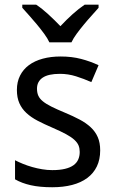

<svg xmlns="http://www.w3.org/2000/svg" viewBox="-20 -786 491 816"><path d="M405.8 -147Q405.8 -107.9 391.6 -78.6Q377.4 -49.3 350.8 -29.5Q324.2 -9.8 286.6 0Q249 9.8 202.1 9.8Q148.9 9.8 110.8 1.2Q72.8 -7.3 43.9 -23.9V-105Q59.1 -97.2 77.6 -89.6Q96.2 -82 116.7 -76.2Q137.2 -70.3 158.9 -66.7Q180.7 -63 202.1 -63Q233.9 -63 256.1 -68.4Q278.3 -73.7 292.2 -83.7Q306.2 -93.8 312.5 -108.2Q318.8 -122.6 318.8 -140.1Q318.8 -155.3 314 -167.5Q309.1 -179.7 296.1 -191.7Q283.2 -203.6 260.7 -215.8Q238.3 -228 203.1 -243.2Q168 -258.3 139.9 -272.9Q111.8 -287.6 92.3 -305.7Q72.8 -323.7 62.3 -347.4Q51.8 -371.1 51.8 -403.8Q51.8 -438 65.2 -464.6Q78.6 -491.2 103 -509.3Q127.4 -527.3 161.6 -536.6Q195.8 -545.9 237.8 -545.9Q285.2 -545.9 324.5 -535.6Q363.8 -525.4 398.9 -508.8L368.2 -437Q336.4 -451.2 303 -461.7Q269.5 -472.2 234.9 -472.2Q185.1 -472.2 161.1 -455.8Q137.2 -439.5 137.2 -409.2Q137.2 -392.1 142.8 -379.4Q148.4 -366.7 162.1 -355.5Q175.8 -344.2 198.7 -332.8Q221.7 -321.3 255.9 -307.1Q291 -292.5 318.6 -277.8Q346.2 -263.2 365.7 -244.9Q385.3 -226.6 395.5 -203.1Q405.8 -179.7 405.8 -147ZM398.9 -752.9Q386.7 -738.8 369.9 -720.2Q353 -701.7 336.7 -681.9Q320.3 -662.1 305.9 -642.6Q291.5 -623 283.7 -606H189.9Q182.1 -623 167.7 -642.6Q153.3 -662.1 137 -681.9Q120.6 -701.7 104 -720.2Q87.4 -738.8 74.7 -752.9V-766.1H133.8Q158.7 -749.5 184.6 -725.8Q210.4 -702.1 236.8 -674.8Q262.2 -702.1 288.6 -725.8Q314.9 -749.5 339.8 -766.1H398.9Z"/></svg>

Font: WenQuanYi Micro Hei
Style: Regular
Weight: 400
Foundry: Ascender Corporation
Version: Version 0.2.0-beta